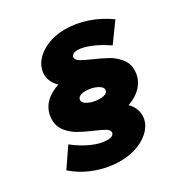

<svg xmlns="http://www.w3.org/2000/svg" viewBox="-214 -824 998 1046"><g transform="rotate(-30 284.5 -301.5)"><path d="M-37 -19 43 -136Q95 -95 146.5 -72.5Q198 -50 240 -50Q260 -50 271 -56.5Q282 -63 282 -75Q282 -89 262.5 -101Q243 -113 202 -130Q149 -153 116 -172Q83 -191 58 -222Q33 -253 33 -295Q33 -348 65 -386.5Q97 -425 159 -445Q119 -485 119 -530Q119 -574 148.5 -610Q178 -646 228 -667Q278 -688 339 -688Q408 -688 476.5 -665Q545 -642 606 -598L522 -482Q471 -517 423.5 -536.5Q376 -556 343 -556Q325 -556 314.5 -549.5Q304 -543 304 -531Q304 -516 324.5 -503.5Q345 -491 388 -472Q439 -450 473.5 -430.5Q508 -411 533 -380Q558 -349 558 -307Q558 -256 525.5 -216.5Q493 -177 434 -157Q472 -119 472 -72Q472 -29 442 7Q412 43 360 64Q308 85 245 85Q167 85 92.5 57.5Q18 30 -37 -19ZM367 -293Q367 -312 337 -326.5Q307 -341 267 -341Q244 -341 231.5 -333Q219 -325 219 -311Q219 -293 249 -279Q279 -265 317 -265Q341 -265 354 -272.5Q367 -280 367 -293Z"/></g></svg>

Font: TypoPRO Montserrat Alternates
Style: Italic
Weight: 800
Italic angle: -11.3°
Designer: Julieta Ulanovsky
Foundry: Julieta Ulanovsky
Version: Version 6.001